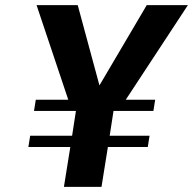

<svg xmlns="http://www.w3.org/2000/svg" viewBox="-20 -731 755 751"><path d="M123 -711 247 -341H120L113 -297H277L262 -200H98L91 -156H255L230 0H377L402 -156H558L565 -200H409L424 -297H580L587 -341H472L715 -711H554L369 -397L284 -711Z"/></svg>

Font: Aerodynamic
Style: Obl
Weight: 500
Designer: Google
Version: Version 2.000980; 2014